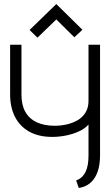

<svg xmlns="http://www.w3.org/2000/svg" viewBox="-20 -921 555 948"><path d="M387 -774 258 -901 126 -773 165 -735 258 -825 347 -737ZM474 -156V-700H417V-423Q417 -389 402 -365Q387 -341 362.5 -327Q338 -313 308.5 -306.5Q279 -300 250 -300Q199 -300 162 -317Q125 -334 105.5 -368Q86 -402 86 -453V-700H30V-455Q30 -391 54 -344Q78 -297 124.5 -271Q171 -245 238 -245Q270 -245 304 -251.5Q338 -258 368 -271.5Q398 -285 417 -306V-153Q417 -128 413.5 -108Q410 -88 402.5 -72.5Q395 -57 383.5 -46.5Q372 -36 356 -30L369 7Q419 0 446.5 -41.5Q474 -83 474 -156Z"/></svg>

Font: Advent Pro
Style: Regular
Weight: 400
Designer: VivaRado, Andreas Kalpakidis
Foundry: VivaRado, Andreas Kalpakidis
Version: Version 3.000